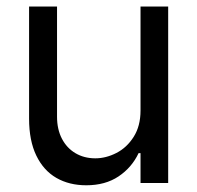

<svg xmlns="http://www.w3.org/2000/svg" viewBox="-20 -550 593 577"><path d="M402.3 -530.3H485.4V0H402.3V-89.8H396.5Q376 -46.4 336.2 -19.8Q296.4 6.8 239.3 6.8Q188 6.8 149.4 -15.4Q110.8 -37.6 89.1 -82.5Q67.4 -127.4 67.4 -193.4V-530.3H151.4V-199.2Q151.4 -161.6 166 -133.3Q180.7 -105 206.8 -89.6Q232.9 -74.2 266.6 -74.2Q298.3 -74.2 329.8 -90.3Q361.3 -106.4 381.8 -138.9Q402.3 -171.4 402.3 -217.8Z"/></svg>

Font: Pretendard Std
Style: Regular
Weight: 400
Designer: Base glyphs from Inter by Rasmus Andersson; Hangeul glyphs from Noto Sans CJK(Source Han Sans) by Jang Soo-young and Kan
Foundry: Kil Hyung-jin
Version: Version 1.309